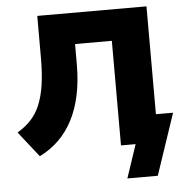

<svg xmlns="http://www.w3.org/2000/svg" viewBox="-58 -763 979 993"><g transform="rotate(-5 431.0 -266.0)"><path d="M563 173 621 0H545V-543H354V-439Q354 -350 338.5 -277.5Q323 -205 293 -148Q263 -91 220 -49.5Q177 -8 122 19L18 -113Q60 -138 89.5 -170Q119 -202 137 -246.5Q155 -291 163.5 -350Q172 -409 172 -487V-705H739V-145H828L721 173Z"/></g></svg>

Font: Nunito Sans 6pt Black
Style: Regular
Weight: 900
Version: Version 3.101;gftools[0.9.27]